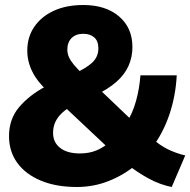

<svg xmlns="http://www.w3.org/2000/svg" viewBox="-20 -736 760 767"><path d="M666 11Q620 2 574.5 -22.5Q529 -47 488 -80L524 -78Q475 -37 414.5 -13Q354 11 287 11Q204 11 143 -14.5Q82 -40 49 -85.5Q16 -131 16 -192Q16 -260 56 -307.5Q96 -355 161 -390L197 -408L169 -374Q130 -408 109.5 -449Q89 -490 89 -534Q89 -588 117 -629Q145 -670 195 -693Q245 -716 313 -716Q402 -716 455.5 -670.5Q509 -625 509 -548Q509 -508 493.5 -473Q478 -438 445 -409Q412 -380 363 -357L367 -389L520 -243H484Q510 -284 523.5 -333Q537 -382 541 -435H686Q682 -354 657 -279.5Q632 -205 588 -147L587 -184Q616 -157 649 -140.5Q682 -124 720 -115ZM299 -123Q337 -123 367.5 -136Q398 -149 425 -175L421 -137L220 -326L294 -325L268 -313Q245 -301 227.5 -284.5Q210 -268 201 -248.5Q192 -229 192 -205Q192 -167 220.5 -145Q249 -123 299 -123ZM313 -601Q283 -601 266 -584Q249 -567 249 -538Q249 -522 255.5 -507.5Q262 -493 275.5 -477Q289 -461 310 -440L271 -439Q324 -463 348.5 -486Q373 -509 373 -543Q373 -572 356.5 -586.5Q340 -601 313 -601Z"/></svg>

Font: Mulish ExtraLight Black
Style: Regular
Weight: 900
Version: Version 3.603